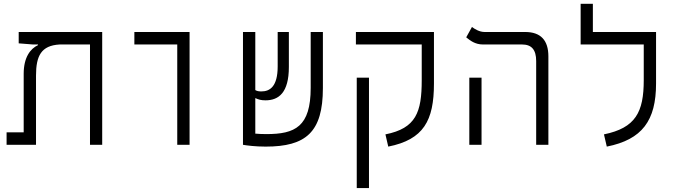

<svg xmlns="http://www.w3.org/2000/svg" viewBox="-20 -752 3556 997"><path d="M510.7 0V-585.9H77.1V-526.9L151.9 -521H177.2V-517.6C137.7 -499 103 -454.6 103 -368.7V-64.9H14.2V0H167V-359.4C167 -461.9 193.8 -515.6 289.6 -521H447.3V0Z M900.4 0H964.4V-585.9H677.7V-521H900.4Z M1359.4 9.3C1568.4 9.3 1656.7 -65.4 1656.7 -294.9V-585.9H1593.3V-295.9C1593.3 -93.8 1512.2 -55.7 1363.3 -55.7C1341.3 -55.7 1321.8 -56.6 1305.7 -58.1V-242.7C1321.3 -235.4 1335 -231 1358.4 -231C1427.2 -231 1480 -270.5 1480 -404.3V-585.9H1421.9V-407.2C1421.9 -301.3 1380.4 -277.3 1337.4 -277.3C1323.7 -277.3 1314.9 -278.8 1305.7 -284.2V-585.9H1241.7V0H1242.2C1261.7 3.4 1306.2 9.3 1359.4 9.3Z M2169.9 -585.9H1828.1V-521H2169.9V-335.9C2169.9 -169.4 2140.6 -85.9 1981.4 -54.2L1996.1 9.3C2179.7 -27.3 2233.4 -125.5 2233.4 -318.4V-585.9ZM1896 224.6V-348.6H1832.5V224.6Z M2764.2 0H2827.6V-459.5C2827.6 -542.5 2788.1 -585.9 2707 -585.9H2496.1C2469.7 -585.9 2445.3 -601.1 2430.7 -611.8L2400.9 -558.1C2421.4 -541.5 2446.8 -521 2488.3 -521H2691.4C2740.2 -521 2764.2 -493.7 2764.2 -435.1ZM2417 0H2480.5V-348.6H2417Z M3322.8 -585.9H3058.6V-732.4H2995.1V-521H3322.8V-335.9C3322.8 -169.4 3280.3 -87.9 3116.2 -54.2L3130.9 9.3C3314.5 -27.3 3386.7 -125.5 3386.7 -318.4V-585.9Z"/></svg>

Font: Cascadia Code PL Light
Style: Regular
Weight: 300
Monospace: yes
Designer: Aaron Bell
Foundry: Saja Typeworks
Version: Version 2404.023